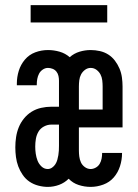

<svg xmlns="http://www.w3.org/2000/svg" viewBox="-20 -724 540 752"><path d="M167 8Q149 8 130 3Q111 -2 95.5 -12.5Q80 -23 69 -39Q58 -55 51.5 -72.5Q45 -90 42.5 -109Q40 -128 40 -147Q40 -167 43 -187Q46 -207 53.5 -225.5Q61 -244 74 -260Q87 -276 104 -286.5Q121 -297 141 -301.5Q161 -306 181 -306H211V-408Q211 -417 209 -426.5Q207 -436 201 -443.5Q195 -451 186 -454.5Q177 -458 168 -458Q157 -458 147.5 -451.5Q138 -445 133 -435.5Q128 -426 126 -415Q124 -404 124 -393V-390H46V-397Q46 -422 53.5 -446.5Q61 -471 77.5 -490.5Q94 -510 118 -519Q142 -528 168 -528Q191 -528 213.5 -521.5Q236 -515 253 -500Q270 -515 291.5 -521.5Q313 -528 335 -528Q353 -528 371 -524Q389 -520 404 -510.5Q419 -501 430 -486.5Q441 -472 448 -455.5Q455 -439 457.5 -421Q460 -403 460 -385V-225H289V-135Q289 -123 290.5 -111Q292 -99 297 -88Q302 -77 312.5 -69.5Q323 -62 335 -62Q345 -62 355 -67.5Q365 -73 370.5 -82.5Q376 -92 378 -103Q380 -114 380 -124V-125H458V-124Q458 -98 450 -73Q442 -48 425.5 -29Q409 -10 384.5 -1Q360 8 335 8Q311 8 288 0.5Q265 -7 249 -24Q233 -8 211.5 0Q190 8 167 8ZM289 -295H382V-385Q382 -397 380.5 -409.5Q379 -422 373.5 -432.5Q368 -443 358 -450.5Q348 -458 335 -458Q323 -458 313 -450.5Q303 -443 297.5 -432.5Q292 -422 290.5 -409.5Q289 -397 289 -385ZM167 -62Q176 -62 184 -67.5Q192 -73 197 -81Q202 -89 204.5 -98Q207 -107 208.5 -116Q210 -125 210.5 -134Q211 -143 211 -153V-236H181Q166 -236 152 -228.5Q138 -221 130.5 -208Q123 -195 120.5 -180Q118 -165 118 -150Q118 -136 120 -122Q122 -108 127 -95Q132 -82 142.5 -72Q153 -62 167 -62ZM100 -636V-704H400V-636Z"/></svg>

Font: Iosevka Term SS14
Style: Regular
Weight: 400
Monospace: yes
Designer: Belleve Invis
Foundry: Belleve Invis
Version: Version 24.1.1; ttfautohint (v1.8.4)